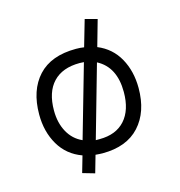

<svg xmlns="http://www.w3.org/2000/svg" viewBox="-106 -717 848 903"><g transform="rotate(-15 318.0 -265.0)"><path d="M64 -243Q64 -361 126.5 -429Q189 -497 311 -497Q332 -497 350 -494L387 -622L446 -606L410 -479Q478 -451 513 -388Q548 -325 548 -243Q548 -127 485.5 -58.5Q423 10 305 10Q293 10 271 8L247 92L188 75L211 -5Q139 -31 101.5 -95Q64 -159 64 -243ZM136 -243Q136 -183 160.5 -138.5Q185 -94 230 -74L331 -427Q328 -427 321 -427.5Q314 -428 310 -428Q226 -428 181 -380.5Q136 -333 136 -243ZM476 -243Q476 -365 390 -410L290 -58H309Q389 -58 432.5 -106.5Q476 -155 476 -243Z"/></g></svg>

Font: Biancoenero Regular
Style: Regular
Weight: 400
Designer: Riccardo Lorusso, Umberto Mischi
Foundry: Biancoenero Edizioni
Version: Version 0.000